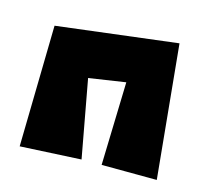

<svg xmlns="http://www.w3.org/2000/svg" viewBox="-81 -633 764 702"><g transform="rotate(15 301.0 -281.5)"><path d="M49 -24 58 -483 516 -539 565 -35 356 -36 365 -351 226 -330 280 -36Z"/></g></svg>

Font: Super Mario
Style: Regular
Weight: 400
Version: Version 1.0